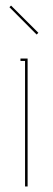

<svg xmlns="http://www.w3.org/2000/svg" viewBox="-20 -676 191 696"><path d="M112.8 -550.8 14.2 -649.9 20 -655.8 119.1 -557.1ZM70.8 -455.1H54.2V-463.9H80.1V0H70.8Z"/></svg>

Font: Rawengulk
Style: Ultralight
Weight: 200
Version: Version 0.92